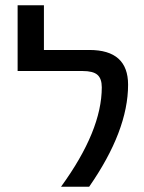

<svg xmlns="http://www.w3.org/2000/svg" viewBox="-20 -710 549 730"><path d="M320 -520Q467 -520 467 -388Q467 -213 319 0H212Q367 -213 367 -378Q367 -411 350.5 -425.5Q334 -440 294 -440H47V-690H147V-520Z"/></svg>

Font: Mplus 1p Medium
Style: Regular
Weight: 500
Version: Version 1.061